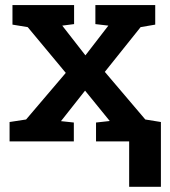

<svg xmlns="http://www.w3.org/2000/svg" viewBox="-20 -548 660 744"><path d="M17.1 0V-75.2L81.1 -85L234.9 -265.6L87.4 -442.9L28.3 -452.6V-528.3H267.1V-454.6L221.2 -448.7L311 -333.5L399.9 -448.7L349.6 -454.6V-528.3H581.5V-452.6L524.9 -442.9L386.2 -269.5L543 -85L603.5 -75.2V0H352.1V-73.2L405.3 -79.1L309.6 -196.8L216.3 -78.6L266.1 -73.2V0ZM480.5 175.8V-67.9H603.5V175.8Z"/></svg>

Font: Roboto Slab LO Medium
Style: Regular
Weight: 500
Designer: Google
Version: Version 2.000